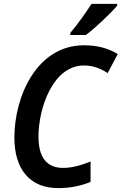

<svg xmlns="http://www.w3.org/2000/svg" viewBox="-20 -958 626 988"><path d="M342 -789 341 -778H422C467 -811 554 -893 583 -929V-938H451C421 -892 379 -832 342 -789ZM279 10C347 10 403 -4 446 -22V-127C399 -108 352 -94 305 -94C220 -94 178 -148 178 -256C178 -399 251 -621 412 -621C461 -621 498 -605 534 -582L586 -680C535 -710 482 -725 412 -725C169 -725 54 -461 54 -250C54 -88 133 10 279 10Z"/></svg>

Font: Noto Sans SemiCondensed SemiBold
Style: Italic
Weight: 600
Width: 4
Italic angle: -12°
Designer: Monotype Design Team
Foundry: Monotype Imaging Inc.
Version: Version 2.013